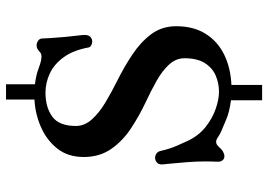

<svg xmlns="http://www.w3.org/2000/svg" viewBox="-150 -646 915 656"><g transform="rotate(-90 308.0 -318.5)"><path d="M293 119.1V12.7Q252.4 7.3 227.8 -3.4Q203.1 -14.2 189.5 -19.5Q175.8 -25.4 167 -31.7Q158.2 -38.1 150.4 -38.1Q147 -38.1 142.8 -36.1Q138.7 -34.2 134.8 -29.8Q125.5 -19 117.2 -14.4Q108.9 -9.8 101.6 -9.8Q92.8 -9.8 87.6 -16.4Q82.5 -22.9 83 -33.2Q83.5 -43.5 83.7 -54.2Q84 -64.9 84 -74.7Q84 -106.4 81.3 -138.7Q78.6 -170.9 76.4 -194.3Q74.2 -217.8 73.7 -221.7Q73.2 -234.4 80.3 -240.5Q87.4 -246.6 96.2 -246.6Q104 -246.6 111.1 -241.7Q118.2 -236.8 120.1 -226.6Q122.6 -214.4 128.9 -194.8Q135.3 -175.3 154.8 -133.8Q172.4 -97.2 202.1 -73.7Q231.9 -50.3 264.2 -39.3Q296.4 -28.3 321.8 -28.3Q351.6 -28.3 377.9 -39.8Q404.3 -51.3 420.4 -77.4Q436.5 -103.5 436.5 -146Q436.5 -175.3 415 -198.7Q393.6 -222.2 358.9 -241.7Q324.2 -261.2 284.2 -279.8Q239.7 -300.8 197 -328.9Q154.3 -356.9 126.7 -396.5Q99.1 -436 99.1 -490.2Q99.1 -545.4 128.9 -582Q158.7 -618.7 203.9 -637.7Q249 -656.7 295.4 -658.7V-755.9H347.7V-657.2Q377.9 -653.3 398.4 -645.8Q418.9 -638.2 428.7 -636.2Q432.6 -635.7 435.8 -635.3Q439 -634.8 440.9 -634.8Q452.1 -634.8 456.8 -639.4Q461.4 -644 468.3 -648.4Q473.6 -651.4 480 -651.4Q489.3 -651.4 496.6 -646Q503.9 -640.6 503.9 -633.3Q503.9 -627.4 505.4 -604.5Q506.8 -581.5 509.5 -552.2Q512.2 -522.9 515.6 -496.1Q516.1 -493.2 516.1 -487.8Q516.1 -473.1 509 -467.3Q502 -461.4 493.7 -461.4Q486.8 -461.4 480.7 -464.8Q474.6 -468.3 473.6 -472.7Q463.9 -525.9 440.2 -558.6Q416.5 -591.3 384.8 -606.2Q353 -621.1 318.8 -621.1Q269 -621.1 237.1 -597.9Q205.1 -574.7 205.1 -517.1Q205.1 -487.8 227.3 -462.9Q249.5 -438 284.9 -416.7Q320.3 -395.5 359.4 -376Q405.8 -353 448.5 -324.7Q491.2 -296.4 518.6 -260Q545.9 -223.6 545.9 -174.3Q545.9 -115.2 520 -74Q494.1 -32.7 448.7 -10.5Q403.3 11.7 345.2 14.2V119.1Z"/></g></svg>

Font: Gelasio Medium
Style: Regular
Weight: 500
Designer: Eben Sorkin
Foundry: Eben Sorkin
Version: Version 1.008